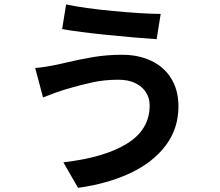

<svg xmlns="http://www.w3.org/2000/svg" viewBox="-20 -807 1017 887"><path d="M527.3 -438.7Q464.1 -438.7 409.4 -427Q354.7 -415.3 287.1 -395.5Q281.2 -393.3 272.5 -390.9Q246.8 -383.5 178.7 -356.9L142.6 -492.9Q186.8 -496.3 248 -509.3L267.3 -513.7Q344 -532.2 408.9 -543.1Q473.9 -554 543.5 -554Q620.6 -554 679.7 -525.6Q738.8 -497.3 771.6 -443.6Q804.4 -389.9 804.4 -315.2Q804.4 -213.4 745.7 -135.1Q687 -56.9 582.6 -7.6Q478.3 41.7 340.6 60.8L272.7 -57.1Q462.6 -78.9 567 -143.7Q671.4 -208.5 671.4 -319.8Q671.4 -353.3 654.5 -380.2Q637.7 -407.2 605.1 -423Q572.5 -438.7 527.3 -438.7ZM722.4 -742.7 703.6 -626Q603.8 -632.6 474 -645.8Q344.2 -658.9 267.1 -672.6L285.4 -786.6Q366.2 -769 503.1 -756.1Q639.9 -743.2 722.4 -742.7Z"/></svg>

Font: Min Sans VF VF
Style: Regular
Weight: 400
Designer: Jinseong-Kim, NotoSansCJK, Nunito
Foundry: Jinseong-Kim
Version: Version 1.420;Glyphs 3.1.2 (3151)